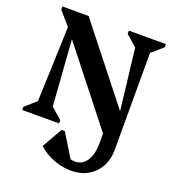

<svg xmlns="http://www.w3.org/2000/svg" viewBox="-164 -816 1082 1193"><g transform="rotate(20 377.0 -219.5)"><path d="M28 0V-21L101 -85L119 -581L43 -669V-690H216L602 -201L555 -605L482 -669V-690H727V-669L653 -605V38Q653 100 626 148.5Q599 197 551 224Q503 251 441 251Q383 251 325.5 229Q268 207 224 167L300 33H322L415 185Q430 189 447 189Q494 189 522 146Q550 103 550 30V-34L168 -519L199 -85L272 -21V0Z"/></g></svg>

Font: Platypi SemiBold
Style: Regular
Weight: 600
Designer: David Sargent
Foundry: Bolt Cutter Type
Version: Version 1.200; ttfautohint (v1.8.4.7-5d5b)